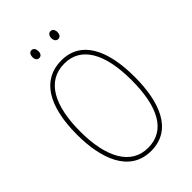

<svg xmlns="http://www.w3.org/2000/svg" viewBox="-260 -1041 1104 1104"><g transform="rotate(-45 292.0 -489.5)"><path d="M191 -905C191 -888 199 -874 215 -874C232 -874 240 -887 240 -905C240 -923 232 -938 215 -938C199 -938 191 -922 191 -905ZM345 -906C345 -888 354 -874 370 -874C387 -874 395 -888 395 -906C395 -924 386 -938 370 -938C354 -938 345 -923 345 -906ZM527 -409C527 -627 457 -775 295 -775C141 -775 57 -645 57 -409C57 -215 118 -41 293 -41C467 -41 527 -209 527 -409ZM83 -409C83 -620 152 -750 295 -750C430 -750 501 -627 501 -409C501 -192 434 -66 293 -66C155 -66 83 -197 83 -409Z"/></g></svg>

Font: Noto Sans Tamil UI Condensed Thin
Style: Regular
Weight: 100
Width: 3
Designer: Jelle Bosma - Monotype Design Team
Foundry: Monotype Imaging Inc.
Version: Version 2.004